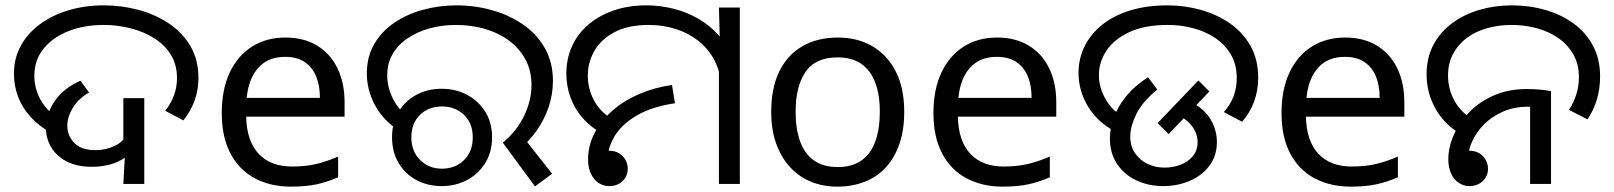

<svg xmlns="http://www.w3.org/2000/svg" viewBox="-20 -686 6020 716"><path d="M323 -64Q266 -64 227.5 -84.5Q189 -105 170 -138.5Q151 -172 151 -210Q151 -259 183 -307.5Q215 -356 280 -385L312 -341Q273 -319 252 -284.5Q231 -250 231 -217Q231 -180 257 -153Q283 -126 336 -126Q375 -126 409 -142.5Q443 -159 460 -195L504 -177Q491 -139 464.5 -113.5Q438 -88 402 -76Q366 -64 323 -64ZM447 -130 440 -143V-320H518V0H440ZM174 -188Q126 -215 94.5 -249.5Q63 -284 47.5 -325Q32 -366 32 -411Q32 -469 58 -516Q84 -563 130 -596.5Q176 -630 236.5 -648Q297 -666 367 -666Q434 -666 497 -649Q560 -632 610.5 -598Q661 -564 690.5 -513.5Q720 -463 720 -395Q720 -350 705.5 -310.5Q691 -271 664 -237L596 -273Q617 -299 628.5 -329.5Q640 -360 640 -395Q640 -445 617 -482Q594 -519 555 -543.5Q516 -568 467 -580.5Q418 -593 367 -593Q294 -593 235.5 -570Q177 -547 142.5 -504.5Q108 -462 108 -403Q108 -372 118.5 -342Q129 -312 149.5 -287Q170 -262 200 -244L174 -188Z M1044 -546Q1113 -546 1162.5 -516Q1212 -486 1238.5 -431.5Q1265 -377 1265 -304V-251H898Q900 -160 944.5 -112.5Q989 -65 1069 -65Q1120 -65 1159.5 -74.5Q1199 -84 1241 -102V-25Q1200 -7 1160 1.5Q1120 10 1065 10Q989 10 930.5 -21Q872 -52 839.5 -113.5Q807 -175 807 -264Q807 -352 836.5 -415Q866 -478 919.5 -512Q973 -546 1044 -546ZM1043 -474Q980 -474 943.5 -433.5Q907 -393 900 -321H1173Q1173 -367 1159 -401Q1145 -435 1116.5 -454.5Q1088 -474 1043 -474Z M1855 -154Q1908 -198 1935 -255Q1962 -312 1962 -369Q1962 -423 1939 -465Q1916 -507 1877 -535.5Q1838 -564 1787.5 -578.5Q1737 -593 1681 -593Q1629 -593 1583 -580.5Q1537 -568 1501 -544Q1465 -520 1444.5 -485Q1424 -450 1424 -405Q1424 -362 1443.5 -321.5Q1463 -281 1497 -254L1469 -198Q1408 -238 1378 -294.5Q1348 -351 1348 -412Q1348 -475 1376 -522.5Q1404 -570 1451.5 -602Q1499 -634 1559 -650Q1619 -666 1683 -666Q1751 -666 1815 -648Q1879 -630 1930 -595Q1981 -560 2011.5 -507Q2042 -454 2042 -384Q2042 -335 2026 -287Q2010 -239 1980 -197Q1950 -155 1908 -123L1924 -184L2039 -38L1975 9ZM1627 8Q1575 8 1533 -14.5Q1491 -37 1466.5 -78Q1442 -119 1442 -174Q1442 -229 1466.5 -269.5Q1491 -310 1533 -332.5Q1575 -355 1627 -355Q1679 -355 1721.5 -332.5Q1764 -310 1789.5 -269.5Q1815 -229 1815 -174Q1815 -119 1789.5 -78Q1764 -37 1721.5 -14.5Q1679 8 1627 8ZM1628 -57Q1678 -57 1710.5 -89Q1743 -121 1743 -174Q1743 -226 1710.5 -257.5Q1678 -289 1628 -289Q1578 -289 1546 -257.5Q1514 -226 1514 -174Q1514 -122 1546.5 -89.5Q1579 -57 1628 -57Z M2230 -186Q2186 -209 2155 -243.5Q2124 -278 2108 -321Q2092 -364 2092 -412Q2092 -465 2112 -511Q2132 -557 2171 -591.5Q2210 -626 2265.5 -646Q2321 -666 2391 -666Q2442 -666 2491.5 -653.5Q2541 -641 2584.5 -616Q2628 -591 2661.5 -552.5Q2695 -514 2714 -463Q2733 -412 2733 -347L2671 -344Q2671 -404 2649.5 -450.5Q2628 -497 2590.5 -528.5Q2553 -560 2504 -576.5Q2455 -593 2400 -593Q2323 -593 2272.5 -566.5Q2222 -540 2197 -497Q2172 -454 2172 -404Q2172 -355 2195 -312Q2218 -269 2261 -243L2230 -186ZM2661 -471 2665 -511 2661 -658H2739V0H2661ZM2252 8Q2230 8 2212 -4Q2194 -16 2183.5 -38.5Q2173 -61 2173 -91Q2173 -143 2197 -189.5Q2221 -236 2264 -273.5Q2307 -311 2364 -335.5Q2421 -360 2486 -369L2497 -301Q2410 -288 2354 -255Q2298 -222 2271.5 -177.5Q2245 -133 2245 -84Q2245 -70 2251.5 -56Q2258 -42 2266 -30L2187 -64Q2187 -93 2205.5 -108.5Q2224 -124 2251 -124Q2273 -124 2288.5 -114.5Q2304 -105 2312.5 -89.5Q2321 -74 2321 -57Q2321 -29 2301.5 -10.5Q2282 8 2252 8Z M3352 -269Q3352 -202 3334.5 -150.5Q3317 -99 3284.5 -63Q3252 -27 3205.5 -8.5Q3159 10 3102 10Q3049 10 3004 -8.5Q2959 -27 2926 -63Q2893 -99 2874.5 -150.5Q2856 -202 2856 -269Q2856 -358 2886 -419.5Q2916 -481 2972 -513.5Q3028 -546 3105 -546Q3178 -546 3233.5 -513.5Q3289 -481 3320.5 -419.5Q3352 -358 3352 -269ZM2947 -269Q2947 -206 2963.5 -159.5Q2980 -113 3015 -88Q3050 -63 3104 -63Q3158 -63 3193 -88Q3228 -113 3244.5 -159.5Q3261 -206 3261 -269Q3261 -333 3244 -378Q3227 -423 3192.5 -447.5Q3158 -472 3103 -472Q3021 -472 2984 -418Q2947 -364 2947 -269Z M3698 -546Q3767 -546 3816.5 -516Q3866 -486 3892.5 -431.5Q3919 -377 3919 -304V-251H3552Q3554 -160 3598.5 -112.5Q3643 -65 3723 -65Q3774 -65 3813.5 -74.5Q3853 -84 3895 -102V-25Q3854 -7 3814 1.5Q3774 10 3719 10Q3643 10 3584.5 -21Q3526 -52 3493.5 -113.5Q3461 -175 3461 -264Q3461 -352 3490.5 -415Q3520 -478 3573.5 -512Q3627 -546 3698 -546ZM3697 -474Q3634 -474 3597.5 -433.5Q3561 -393 3554 -321H3827Q3827 -367 3813 -401Q3799 -435 3770.5 -454.5Q3742 -474 3697 -474Z M4138 -196Q4072 -231 4037 -289.5Q4002 -348 4002 -414Q4002 -467 4024.5 -513Q4047 -559 4090 -593.5Q4133 -628 4194.5 -647Q4256 -666 4334 -666Q4398 -666 4458.5 -649Q4519 -632 4567 -598.5Q4615 -565 4643.5 -514.5Q4672 -464 4672 -396Q4672 -348 4656.5 -306.5Q4641 -265 4612 -232L4544 -268Q4568 -295 4580 -326.5Q4592 -358 4592 -395Q4592 -445 4570.5 -482Q4549 -519 4513 -543.5Q4477 -568 4431 -580.5Q4385 -593 4335 -593Q4249 -593 4192 -566.5Q4135 -540 4106.5 -497.5Q4078 -455 4078 -406Q4078 -361 4101.5 -318.5Q4125 -276 4165 -253L4138 -196ZM4119 -170Q4119 -207 4133 -246.5Q4147 -286 4178 -325Q4209 -364 4261 -398L4296 -352Q4241 -308 4218 -261.5Q4195 -215 4195 -177Q4195 -141 4212.5 -115Q4230 -89 4259 -75Q4288 -61 4323 -61Q4354 -61 4382 -71.5Q4410 -82 4428 -103.5Q4446 -125 4446 -156Q4446 -187 4426 -214.5Q4406 -242 4363 -263L4414 -310Q4470 -282 4494 -241.5Q4518 -201 4518 -157Q4518 -104 4489.5 -67Q4461 -30 4415.5 -11Q4370 8 4318 8Q4263 8 4217.5 -13.5Q4172 -35 4145.5 -75Q4119 -115 4119 -170ZM4297 -227 4449 -386 4490 -345 4338 -186Z M4996 -546Q5065 -546 5114.5 -516Q5164 -486 5190.5 -431.5Q5217 -377 5217 -304V-251H4850Q4852 -160 4896.5 -112.5Q4941 -65 5021 -65Q5072 -65 5111.5 -74.5Q5151 -84 5193 -102V-25Q5152 -7 5112 1.5Q5072 10 5017 10Q4941 10 4882.5 -21Q4824 -52 4791.5 -113.5Q4759 -175 4759 -264Q4759 -352 4788.5 -415Q4818 -478 4871.5 -512Q4925 -546 4996 -546ZM4995 -474Q4932 -474 4895.5 -433.5Q4859 -393 4852 -321H5125Q5125 -367 5111 -401Q5097 -435 5068.5 -454.5Q5040 -474 4995 -474Z M5435 -182Q5370 -217 5335 -277.5Q5300 -338 5300 -409Q5300 -472 5326 -520Q5352 -568 5396.5 -600.5Q5441 -633 5498 -649.5Q5555 -666 5618 -666Q5683 -666 5742.5 -649Q5802 -632 5848 -598.5Q5894 -565 5920.5 -515.5Q5947 -466 5947 -401Q5947 -355 5935 -315Q5923 -275 5900 -241L5831 -276Q5848 -302 5858 -333Q5868 -364 5868 -399Q5868 -447 5847 -483.5Q5826 -520 5790.5 -544.5Q5755 -569 5710 -581Q5665 -593 5617 -593Q5569 -593 5526 -581Q5483 -569 5450.5 -545Q5418 -521 5399 -485.5Q5380 -450 5380 -404Q5380 -355 5403 -312Q5426 -269 5469 -243L5435 -182ZM5460 8Q5438 8 5420 -4Q5402 -16 5391.5 -38.5Q5381 -61 5381 -92Q5381 -136 5401 -182Q5421 -228 5458.5 -267Q5496 -306 5550.5 -330Q5605 -354 5674 -354Q5696 -354 5720.5 -352Q5745 -350 5764 -346V0H5686V-310L5731 -283Q5716 -286 5702.5 -287Q5689 -288 5677 -288Q5627 -288 5585.5 -270Q5544 -252 5514.5 -222.5Q5485 -193 5469 -156.5Q5453 -120 5453 -84Q5453 -69 5460 -56.5Q5467 -44 5475 -33L5417 -96Q5419 -106 5425.5 -112Q5432 -118 5441 -121Q5450 -124 5459 -124Q5481 -124 5496.5 -114.5Q5512 -105 5520.5 -89.5Q5529 -74 5529 -57Q5529 -38 5520 -23.5Q5511 -9 5495.5 -0.5Q5480 8 5460 8Z"/></svg>

Font: loriya85
Style: Book
Weight: 400
Designer: Jelle Bosma - Monotype Design Team
Foundry: Monotype Imaging Inc.
Version: Version 2.003